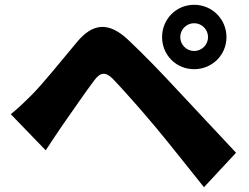

<svg xmlns="http://www.w3.org/2000/svg" viewBox="-20 -774 1040 802"><path d="M733 -619C733 -651 759 -677 791 -677C823 -677 849 -651 849 -619C849 -587 823 -561 791 -561C759 -561 733 -587 733 -619ZM657 -619C657 -544 716 -485 791 -485C866 -485 926 -544 926 -619C926 -694 866 -754 791 -754C716 -754 657 -694 657 -619ZM25 -297 171 -146C190 -175 215 -213 239 -248C277 -302 340 -394 375 -440C400 -473 422 -474 451 -445C484 -411 570 -315 629 -244C685 -177 767 -73 832 8L966 -136C889 -218 785 -329 718 -401C657 -467 586 -541 515 -608C432 -686 366 -675 303 -600C231 -514 158 -423 114 -379C81 -346 57 -323 25 -297Z"/></svg>

Font: Noto Sans CJK TC Black
Style: Regular
Weight: 900
Designer: Ryoko NISHIZUKA 西塚涼子 (kana, bopomofo & ideographs); Paul D. Hunt (Latin, Greek & Cyrillic); Sandoll Communications 산돌커뮤니
Foundry: Adobe
Version: Version 2.004;hotconv 1.0.118;makeotfexe 2.5.65603